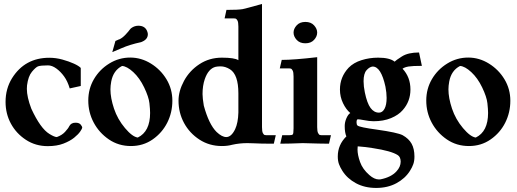

<svg xmlns="http://www.w3.org/2000/svg" viewBox="-20 -718 2586 960"><path d="M218.8 12.7Q157.7 12.7 109.4 -19Q61 -50.8 34.4 -100.1Q7.8 -149.4 7.8 -208.5Q7.8 -274.4 40 -326.7Q104 -429.2 226.6 -429.2Q259.3 -429.2 292 -420.2Q324.7 -411.1 349.4 -399.9Q374 -388.7 383.8 -378.4V-288.1L328.6 -275.9Q317.9 -312 300.5 -335.9Q283.2 -359.9 261.7 -375.5Q240.2 -391.1 220.2 -391.1Q183.6 -391.1 169.9 -386.2Q158.2 -381.3 139.6 -359.1Q121.1 -336.9 115.2 -291.5Q114.3 -283.2 114.3 -273.9Q114.3 -232.9 136.7 -174.3Q182.6 -75.2 227.1 -48.3Q252.4 -32.7 264.2 -32.7Q290 -42 305.2 -58.6Q321.8 -76.7 326.2 -86.9Q335.4 -104.5 357.4 -104.5Q375.5 -104.5 383.3 -95.2Q391.1 -85.9 391.1 -79.6Q391.1 -75.2 381.3 -60.8Q371.6 -46.4 350.8 -29.5Q330.1 -12.7 297.1 0Q264.2 12.7 218.8 12.7Z M634.8 12.2Q572.8 12.2 524.2 -21Q475.6 -54.2 448.5 -105.2Q421.4 -156.2 421.4 -215.3Q421.4 -273.9 449.7 -322.3Q478 -370.6 526.4 -400.4Q574.7 -430.2 631.3 -430.2Q686 -430.2 734.6 -400.1Q783.2 -370.1 812.5 -321.5Q841.8 -272.9 841.8 -214.4Q841.8 -155.3 816.2 -104.5Q790.5 -53.7 743.2 -20.8Q695.8 12.2 634.8 12.2ZM668.9 -30.3Q730.5 -60.1 730.5 -153.3Q730.5 -170.9 727.1 -202.1Q723.6 -233.4 700.9 -280.8Q678.2 -328.1 646.5 -357.4Q614.7 -386.7 590.3 -388.2Q546.4 -365.7 536.1 -310.1Q532.2 -289.1 532.2 -271Q532.2 -228.5 550 -175Q567.9 -121.6 605 -77.6Q642.1 -33.7 668.9 -30.3ZM541.5 -457.5 557.1 -513.2Q568.4 -517.6 571 -519.3Q573.7 -521 576.2 -521Q591.8 -527.8 608.2 -545.4Q624.5 -563 628.9 -569.8Q634.8 -578.6 650.4 -585.4Q660.6 -589.4 671.4 -589.4Q707 -589.4 716.8 -559.1Q719.2 -552.7 719.2 -546.9Q719.2 -522.5 692.4 -510.3L685.5 -507.3Q627.4 -494.6 588.9 -477.5Z M1089.4 12.2Q1026.9 12.2 977.3 -20Q927.7 -52.2 900.1 -103.3Q872.6 -154.3 872.6 -214.8Q872.6 -262.7 900.1 -313.7Q927.7 -364.7 977.3 -397.2Q1026.9 -429.7 1089.4 -429.7Q1152.8 -429.7 1171.9 -417V-585.4Q1171.9 -607.4 1167.2 -615.5Q1162.6 -623.5 1158.9 -624.8Q1155.3 -626 1150.4 -626H1103L1112.3 -668.5Q1171.9 -668.5 1193.4 -672.4Q1204.6 -674.3 1290 -698.2V-82.5Q1290 -60.5 1294.4 -52.5Q1298.8 -44.4 1302.5 -43.2Q1306.2 -42 1311 -42H1358.9L1349.1 0.5Q1281.2 0.5 1249 -1.5Q1231.4 -2.4 1217.3 -2.4Q1177.2 -2.4 1140.6 5.9Q1117.7 12.2 1089.4 12.2ZM1111.3 -32.7Q1136.7 -32.7 1155.8 -72.3Q1170.4 -103.5 1171.9 -155.3V-251Q1171.9 -345.2 1129.9 -371.6Q1106.4 -386.2 1083 -386.2Q1068.8 -386.2 1057.6 -383.8Q1022 -374.5 1003.9 -322.3Q992.7 -289.6 992.7 -247.6Q992.7 -227.5 999 -189.9Q1024.4 -96.2 1063 -58.1Q1089.8 -32.7 1111.3 -32.7Z M1625 0.5Q1586.9 0.5 1493.7 -2.4Q1424.3 0.5 1381.3 0.5L1391.1 -42H1426.8Q1439 -42 1443.4 -45.4Q1447.8 -48.8 1447.8 -76.7V-335.4Q1447.8 -357.4 1443.1 -365.5Q1438.5 -373.5 1435.1 -374.8Q1431.6 -376 1426.8 -376H1378.9L1388.7 -418.5Q1448.7 -418.5 1565.9 -432.1V-82.5Q1565.9 -60.5 1570.6 -52.5Q1575.2 -44.4 1578.6 -43.2Q1582 -42 1586.9 -42H1634.8ZM1506.8 -501.5Q1479 -501.5 1463.4 -518.6Q1447.8 -535.6 1447.8 -555.2Q1447.8 -574.2 1463.4 -591.3Q1479 -608.4 1506.8 -608.4Q1534.7 -608.4 1550.3 -591.3Q1565.9 -574.2 1565.9 -555.2Q1565.9 -535.6 1550.3 -518.6Q1534.7 -501.5 1506.8 -501.5Z M1860.8 221.7Q1803.2 221.7 1759.5 198Q1715.8 174.3 1691.9 136.2Q1680.7 118.7 1674.8 102.5Q1668.9 86.4 1668.9 64.5Q1668.9 5.9 1711.9 -36.1Q1703.6 -54.2 1703.6 -87.9Q1703.6 -107.4 1712.2 -127Q1720.7 -146.5 1731.4 -152.8Q1710.4 -170.4 1695.1 -202.1Q1679.7 -233.9 1679.7 -270.5Q1679.7 -333 1723.1 -379.4Q1748 -404.8 1787.6 -417.2Q1827.1 -429.7 1870.6 -429.7Q1928.7 -429.7 1953.1 -409.7Q1958.5 -416 1989.5 -435.8Q2020.5 -455.6 2075.2 -455.6L2089.4 -388.7Q2043 -388.7 2023.2 -385.5Q2003.4 -382.3 1992.7 -374.5Q2032.2 -332.5 2032.2 -270.5Q2032.2 -210.9 1993.7 -167.5Q1972.7 -143.1 1935.1 -127.4Q1897.5 -111.8 1847.7 -111.8Q1827.6 -111.8 1797.4 -117.7Q1780.3 -121.1 1769.5 -121.6Q1762.7 -121.6 1762.7 -106Q1762.7 -94.7 1767.6 -90.3Q1778.3 -81.5 1865.2 -69.8Q1967.8 -55.2 1993.2 -42Q2023.9 -24.9 2038.1 0.7Q2052.2 26.4 2052.2 64.5Q2052.2 86.4 2046.6 102.5Q2041 118.7 2029.8 136.2Q2005.9 174.3 1962.2 198Q1918.5 221.7 1860.8 221.7ZM1875 -154.8Q1892.1 -154.8 1902.6 -174.1Q1913.1 -193.4 1913.1 -228.5Q1913.1 -254.4 1907.2 -284.7Q1885.3 -385.3 1843.3 -385.3Q1827.6 -383.8 1812.7 -366.9Q1797.9 -350.1 1797.9 -312Q1797.9 -286.1 1804.2 -255.9Q1815.4 -201.7 1832.8 -178.2Q1850.1 -154.8 1875 -154.8ZM1874.5 179.2 1882.8 178.7Q1936 168 1962.4 138.7Q1983.4 116.2 1983.4 89.8Q1982.9 66.4 1968.8 57.6Q1936.5 36.6 1843.8 22.5Q1804.2 16.1 1768.6 13.7Q1767.6 21.5 1767.6 29.3Q1767.6 56.2 1780.3 92Q1793 127.9 1826.7 157.2Q1851.6 179.2 1874.5 179.2Z M2324.7 12.2Q2262.7 12.2 2214.1 -21Q2165.5 -54.2 2138.4 -105.2Q2111.3 -156.2 2111.3 -215.3Q2111.3 -273.9 2139.6 -322.3Q2168 -370.6 2216.3 -400.4Q2264.6 -430.2 2321.3 -430.2Q2376 -430.2 2424.6 -400.1Q2473.1 -370.1 2502.4 -321.5Q2531.7 -272.9 2531.7 -214.4Q2531.7 -155.3 2506.1 -104.5Q2480.5 -53.7 2433.1 -20.8Q2385.7 12.2 2324.7 12.2ZM2358.9 -30.3Q2420.4 -60.1 2420.4 -153.3Q2420.4 -170.9 2417 -202.1Q2413.6 -233.4 2390.9 -280.8Q2368.2 -328.1 2336.4 -357.4Q2304.7 -386.7 2280.3 -388.2Q2236.3 -365.7 2226.1 -310.1Q2222.2 -289.1 2222.2 -271Q2222.2 -228.5 2240 -175Q2257.8 -121.6 2294.9 -77.6Q2332 -33.7 2358.9 -30.3Z"/></svg>

Font: Quaaykop
Style: Bold
Weight: 700
Designer: Tup Wanders
Foundry: Free font, DO NOT SELL
Version: Version 1.00;July 31, 2023;FontCreator 11.5.0.2430 64-bit